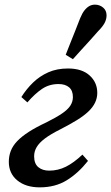

<svg xmlns="http://www.w3.org/2000/svg" viewBox="-20 -794 479 827"><path d="M151 13Q91 13 54.5 -17Q18 -47 18 -97Q18 -122 26.5 -144Q35 -166 54 -186Q73 -206 104 -226Q135 -246 180 -267Q222 -288 247 -305Q272 -322 283 -339Q294 -356 294 -376Q294 -404 277.5 -418Q261 -432 232 -432Q192 -432 161 -411Q130 -390 98 -353L72 -376Q94 -411 122.5 -438.5Q151 -466 188 -482.5Q225 -499 273 -499Q333 -499 366 -469Q399 -439 399 -394Q399 -372 389.5 -352Q380 -332 360.5 -313.5Q341 -295 311 -276.5Q281 -258 240 -237Q198 -216 173.5 -197.5Q149 -179 138 -160.5Q127 -142 127 -121Q127 -89 145 -74Q163 -59 192 -59Q230 -59 264 -76Q298 -93 335 -128L359 -101Q317 -48 267.5 -17.5Q218 13 151 13ZM263 -558Q273 -584 283.5 -610Q294 -636 304.5 -662.5Q315 -689 325 -715Q334 -737 344 -749.5Q354 -762 365 -768Q376 -774 389 -774Q409 -774 424 -761.5Q439 -749 439 -728Q439 -711 430.5 -695Q422 -679 403 -660Q385 -639 366.5 -619Q348 -599 330 -579Q312 -559 294 -539Z"/></svg>

Font: Source Serif 4 18pt SemiBold
Style: Italic
Weight: 600
Italic angle: -12°
Designer: Frank Grießhammer
Foundry: Adobe Systems Incorporated
Version: Version 4.004;hotconv 1.0.116;makeotfexe 2.5.65601